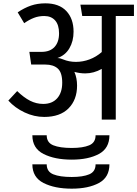

<svg xmlns="http://www.w3.org/2000/svg" viewBox="-20 -717 823 1151"><path d="M783 -621H674V0H590V-304Q542 -277 491 -277Q459 -277 426 -286Q442 -249 442 -204Q442 -119 391 -67.5Q340 -16 245 -16Q185 -16 127.5 -43Q70 -70 30 -114L83 -171Q123 -132 160.5 -113Q198 -94 239 -94Q293 -94 323 -128Q353 -162 353 -221Q353 -282 326.5 -306Q300 -330 252 -330H167L156 -406H228Q280 -406 307 -435.5Q334 -465 334 -517Q334 -568 310.5 -594.5Q287 -621 245 -621Q212 -621 183.5 -610Q155 -599 125 -578L86 -643Q126 -670 165.5 -683.5Q205 -697 252 -697Q334 -697 377.5 -651Q421 -605 421 -527Q421 -470 396 -427.5Q371 -385 324 -369Q340 -369 358 -361Q394 -346 435 -346Q477 -346 517 -361Q557 -376 590 -405V-621H473L462 -689H783ZM174 94H260Q260 138 299.5 154Q339 170 410 170Q477 170 515 154Q553 138 553 94H636Q636 172 573 206Q510 240 410 240Q308 240 241 206Q174 172 174 94ZM174 268H260Q260 312 299.5 328Q339 344 410 344Q477 344 515 328Q553 312 553 268H636Q636 346 573 380Q510 414 410 414Q308 414 241 380Q174 346 174 268Z"/></svg>

Font: FiraGOUPP
Style: Medium
Weight: 400
Designer: bBox Type
Foundry: bBox Type GmbH
Version: Version 1.001